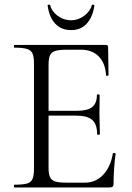

<svg xmlns="http://www.w3.org/2000/svg" viewBox="-20 -822 577 842"><path d="M462 0H43Q41 0 41 -6Q41 -12 43 -12Q80 -12 98 -17Q116 -22 122.5 -37Q129 -52 129 -81V-544Q129 -573 122.5 -587.5Q116 -602 98 -607.5Q80 -613 43 -613Q41 -613 41 -619Q41 -625 43 -625H445Q454 -625 454 -616L456 -493Q456 -490 450.5 -489.5Q445 -489 445 -492Q442 -546 412.5 -575Q383 -604 336 -604H275Q241 -604 223.5 -599Q206 -594 199.5 -580Q193 -566 193 -539V-85Q193 -59 199.5 -45Q206 -31 222.5 -26Q239 -21 272 -21H352Q400 -21 432.5 -55.5Q465 -90 475 -149Q475 -152 481 -151Q487 -150 487 -147Q483 -121 480.5 -84Q478 -47 478 -15Q478 0 462 0ZM406 -233Q406 -277 384.5 -296Q363 -315 313 -315H163V-336H316Q364 -336 384.5 -352.5Q405 -369 405 -406Q405 -408 411 -408Q417 -408 417 -406Q417 -376 416.5 -359.5Q416 -343 416 -325Q416 -302 417 -280Q418 -258 418 -233Q418 -231 412 -231Q406 -231 406 -233ZM292 -690Q249 -690 222.5 -718Q196 -746 189 -797Q188 -801 193.5 -801.5Q199 -802 200 -800Q206 -773 232.5 -753Q259 -733 292 -733Q323 -733 349.5 -753Q376 -773 383 -800Q383 -802 388.5 -801.5Q394 -801 394 -797Q386 -746 360 -718Q334 -690 292 -690Z"/></svg>

Font: Cormorant Garamond Light
Style: Regular
Weight: 400
Version: Version 4.001